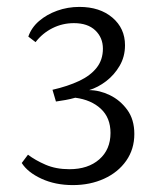

<svg xmlns="http://www.w3.org/2000/svg" viewBox="-20 -526 457 556"><path d="M191 10Q140 10 100 -8.5Q60 -27 43 -54L61 -78Q82 -62 112 -49Q142 -36 181 -36Q235 -36 267.5 -64.5Q300 -93 300 -141Q300 -185 272 -211Q244 -237 198 -243Q184 -239 170 -236.5Q156 -234 142 -232L132 -266Q176 -276 209 -291.5Q242 -307 260 -330Q278 -353 278 -385Q278 -417 256 -438Q234 -459 194 -459Q161 -459 132 -444.5Q103 -430 83 -404L62 -420Q71 -446 93 -465Q115 -484 145.5 -495Q176 -506 210 -506Q269 -506 305.5 -475Q342 -444 342 -395Q342 -362 326.5 -335.5Q311 -309 287.5 -291Q264 -273 238 -265Q268 -265 298 -250.5Q328 -236 348.5 -208Q369 -180 369 -138Q369 -94 345.5 -60.5Q322 -27 281.5 -8.5Q241 10 191 10Z"/></svg>

Font: Rasa Light
Style: Regular
Weight: 300
Designer: Anna Giedrys (Yrsa+Rasa design), David Brezina (Yrsa art-direction, Rasa art-direction, design)
Foundry: Rosetta Type Foundry
Version: Version 2.004